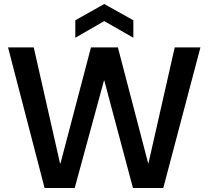

<svg xmlns="http://www.w3.org/2000/svg" viewBox="-20 -936 1038 956"><path d="M202 0 20 -700H148L279 -122H281L433 -700H567L718 -122H719L850 -700H978L793 0H642L499 -536H498L352 0ZM355 -748V-835L499 -916L644 -835V-748L499 -831Z"/></svg>

Font: DM Sans 28pt SemiBold
Style: Regular
Weight: 600
Version: Version 4.004;gftools[0.9.30]